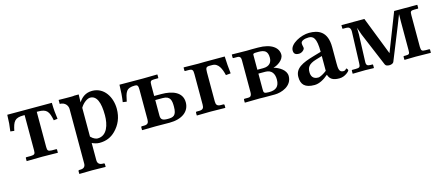

<svg xmlns="http://www.w3.org/2000/svg" viewBox="-47 -948 3884 1681"><g transform="rotate(-15 1895.0 -108.0)"><path d="M306 -393C387 -393 402 -364 419 -283L454 -287C447 -333 443 -377 442 -435H38C37 -377 33 -333 26 -287L61 -283C78 -364 93 -393 174 -393H184V-74C184 -42 179 -34 144 -33H103C99 -33 97 -31 97 -27V1L240 -1L380 1V-27C380 -30 378 -33 375 -33H334C300 -34 294 -42 294 -74V-393Z M578 151C578 179 564 195 530 195H521C516 195 513 198 513 203V227L515 229C515 229 595 227 631 227C670 227 751 229 751 229L752 227V203C752 198 749 195 744 195H736C704 195 688 179 688 151V-5C705 3 731 12 755 12C816 12 862 -8 901 -47C950 -96 978 -159 978 -237C978 -343 918 -445 809 -445C748 -445 712 -413 686 -374L688 -445H648C637 -442 611 -443 573 -443C553 -444 531 -444 506 -444V-408C556 -408 578 -372 578 -342ZM688 -324C713 -367 753 -392 777 -392C836 -392 863 -327 863 -210C863 -126 836 -30 749 -30C738 -30 713 -36 688 -63Z M1213 -77C1213 -48 1204 -33 1170 -33H1151C1146 -33 1143 -30 1143 -24V-1L1145 1C1145 1 1230 -1 1266 -1L1393 0C1505 0 1576 -52 1576 -136C1576 -230 1485 -261 1389 -261H1323V-359C1323 -394 1327 -402 1363 -402H1394C1397 -402 1399 -402 1399 -406V-434L1397 -436L1268 -434L1055 -435C1054 -377 1050 -326 1043 -280L1078 -275C1095 -357 1102 -393 1184 -393C1206 -393 1213 -384 1213 -347ZM1466 -126C1466 -44 1436 -36 1386 -36C1340 -36 1323 -47 1323 -83V-224H1390C1461 -224 1466 -179 1466 -126Z M1713 -77C1713 -48 1704 -33 1670 -33H1647C1642 -33 1639 -30 1639 -24V-1L1641 1C1641 1 1731 -1 1766 -1C1805 -1 1896 1 1896 1L1898 -1V-24C1898 -30 1894 -33 1889 -33H1866C1833 -33 1823 -48 1823 -77V-341C1823 -383 1829 -391 1862 -391H1884C1941 -391 1963 -333 1977 -275L2021 -279C2015 -330 2011 -382 2009 -435H1824L1768 -434L1639 -436L1636 -434V-407C1636 -404 1638 -402 1642 -402H1672C1708 -402 1713 -392 1713 -354Z M2076 1 2208 -1 2255 0H2347C2406 0 2506 -33 2506 -125C2506 -181 2443 -216 2398 -229V-231C2425 -235 2492 -272 2492 -323C2492 -384 2434 -435 2311 -435H2254L2208 -434L2075 -436L2073 -434V-407C2073 -405 2076 -402 2079 -402H2113C2138 -402 2146 -388 2146 -368V-76C2146 -41 2133 -33 2115 -33H2083C2076 -33 2074 -30 2074 -24V-1ZM2255 -214H2317C2375 -214 2398 -175 2398 -123C2398 -56 2363 -33 2303 -33C2255 -33 2255 -41 2255 -75C2255 -76 2255 -76 2255 -77ZM2255 -249V-364C2255 -368 2255 -371 2255 -374C2254 -395 2254 -398 2303 -398C2357 -398 2388 -385 2388 -323C2388 -283 2367 -249 2308 -249Z M2830 -48H2832C2844 -10 2870 10 2930 10C2985 10 3023 -33 3023 -38C3023 -45 3014 -58 3010 -58C3004 -58 3003 -42 2979 -42C2940 -42 2939 -80 2939 -126V-271C2939 -415 2857 -444 2775 -444C2702 -444 2597 -392 2597 -332C2597 -306 2608 -290 2644 -290C2672 -290 2696 -314 2696 -328C2696 -340 2690 -351 2690 -371C2690 -393 2723 -406 2761 -406C2803 -406 2831 -384 2831 -257L2759 -236C2656 -206 2585 -174 2585 -95C2585 -26 2618 10 2705 10C2747 10 2792 -15 2830 -48ZM2831 -85C2806 -65 2771 -45 2753 -45C2705 -45 2690 -75 2690 -110C2690 -151 2704 -181 2774 -202L2831 -219Z M3068 -436 3067 -434V-407C3067 -404 3068 -402 3072 -402H3101C3126 -402 3141 -392 3141 -357L3131 -75C3130 -39 3125 -33 3088 -33H3058C3054 -33 3052 -31 3052 -28V-1L3053 1L3164 -1L3243 1L3245 -1V-27C3245 -31 3243 -33 3240 -33H3223C3193 -33 3183 -42 3185 -75L3194 -319L3193 -378L3216 -311L3344 -6C3350 7 3362 12 3383 12C3400 12 3417 5 3422 -6L3543 -306L3579 -398L3578 -330V-74C3578 -38 3575 -33 3540 -33H3526C3523 -33 3521 -31 3521 -27V-1L3523 1L3625 -1L3759 1L3761 -1V-27C3761 -30 3759 -33 3754 -33H3724C3685 -33 3683 -41 3681 -74V-359C3681 -396 3684 -402 3722 -402H3750C3754 -402 3755 -404 3755 -407V-434L3753 -436H3545L3410 -90L3275 -436Z"/></g></svg>

Font: Libertinus Serif Semibold
Style: Regular
Weight: 600
Designer: Philipp H. Poll, Khaled Hosny
Foundry: Caleb Maclennan
Version: Version 7.050;RELEASE